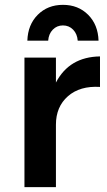

<svg xmlns="http://www.w3.org/2000/svg" viewBox="-20 -773 443 793"><path d="M179 -605H93Q95 -671 136 -712Q177 -753 240 -753Q303 -753 344 -712Q385 -671 387 -605H301Q299 -633 282 -650.5Q265 -668 240 -668Q215 -668 198 -650.5Q181 -633 179 -605ZM211 -432Q266 -538 393 -540V-414Q310 -419 260.5 -375.5Q211 -332 211 -258V0H81V-535H211Z"/></svg>

Font: Montserrat arm Medium
Style: Regular
Weight: 500
Designer: Julieta Ulanovsky
Foundry: Julieta Ulanovsky
Version: Version 6.000;PS 006.000;hotconv 1.0.88;makeotf.lib2.5.64775